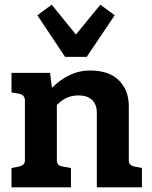

<svg xmlns="http://www.w3.org/2000/svg" viewBox="-20 -797 645 817"><path d="M584 -82V0H392V-317Q392 -353 371.5 -372Q351 -391 314 -391Q260 -391 222 -350V-113Q222 -104 228 -97Q234 -90 244 -89L282 -82V0H29V-82L64 -89Q86 -96 86 -113V-370Q86 -390 66 -397L29 -404V-487H193L201 -423Q234 -457 275.5 -477Q317 -497 363 -497Q444 -497 486 -455Q528 -413 528 -346V-113Q528 -95 549 -89ZM468 -732 349 -555H257L139 -732L200 -777L303 -650L407 -777Z"/></svg>

Font: Enriqueta
Style: Bold
Weight: 700
Designer: Viviana Monsalve, Gustavo Ibarra
Foundry: 72Puntos
Version: Version 2.000